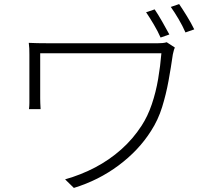

<svg xmlns="http://www.w3.org/2000/svg" viewBox="-20 -874 1040 941"><path d="M738 -828Q755 -803 775 -768Q795 -733 810 -705L767 -690Q754 -720 733.5 -754.5Q713 -789 696 -814ZM858 -854Q875 -829 896 -795Q917 -761 932 -730L889 -715Q875 -747 855 -781Q835 -815 817 -840ZM837 -641Q835 -638 833 -631Q831 -624 829.5 -617.5Q828 -611 827 -607Q818 -544 806 -478Q794 -412 774.5 -349Q755 -286 720 -232Q660 -137 561.5 -63.5Q463 10 342 47L299 5Q377 -17 446.5 -53.5Q516 -90 574 -141.5Q632 -193 674 -258Q704 -304 724 -363Q744 -422 755 -486.5Q766 -551 771 -613Q759 -613 725.5 -613Q692 -613 643 -613Q594 -613 537.5 -613Q481 -613 424 -613Q367 -613 316.5 -613Q266 -613 229 -613Q192 -613 177 -613Q177 -604 177 -582Q177 -560 177 -531Q177 -502 177 -473Q177 -444 177 -422.5Q177 -401 177 -392Q177 -382 177.5 -368.5Q178 -355 179 -339H122Q124 -355 124 -368.5Q124 -382 124 -392Q124 -403 124 -431Q124 -459 124 -494.5Q124 -530 124 -561.5Q124 -593 124 -607Q124 -623 123.5 -636.5Q123 -650 121 -664Q139 -663 163 -662.5Q187 -662 218 -662Q225 -662 254.5 -662Q284 -662 328.5 -662Q373 -662 426 -662Q479 -662 532 -662Q585 -662 631.5 -662Q678 -662 710.5 -662Q743 -662 753 -662Q764 -662 776 -663Q788 -664 797 -667Z"/></svg>

Font: Noto Sans JP Thin Light
Style: Regular
Weight: 300
Version: Version 2.004-H2;hotconv 1.0.118;makeotfexe 2.5.65603